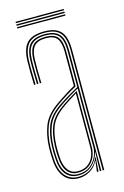

<svg xmlns="http://www.w3.org/2000/svg" viewBox="-107 -723 503 778"><g transform="rotate(-15 144.0 -334.0)"><path d="M225.8 0V-505Q225.8 -556 206.2 -577.9Q186.8 -599.8 142 -599.8Q94.8 -599.8 74.1 -578Q53.5 -556.2 51.8 -507.5Q51 -485 51.5 -458.8Q52 -432.5 52.8 -406.8H46.5Q45.8 -432.8 45.2 -459.4Q44.8 -486 45.5 -507.8Q47.2 -560 69.6 -582.8Q92 -605.5 142 -605.5Q174.2 -605.5 193.9 -595.2Q213.5 -585 222.8 -563Q232 -541 232 -505V0ZM126.8 -11.2Q157 -11.2 176.1 -26Q195.2 -40.8 204.4 -61.8Q213.5 -82.8 213.5 -101.2V-347Q195 -337.2 170.9 -322.6Q146.8 -308 127 -293.8Q89 -266.5 74.4 -231.8Q59.8 -197 57.8 -146.5Q57.2 -132.2 57.5 -123.4Q57.8 -114.5 58.8 -95Q61 -54.2 78.9 -32.8Q96.8 -11.2 126.8 -11.2ZM127.2 -17Q99.5 -17 83.2 -37.2Q67 -57.5 64.8 -95.2Q63.8 -112.5 63.5 -123.1Q63.2 -133.8 63.8 -146.2Q65.8 -198.5 80.6 -231.2Q95.5 -264 130.5 -289.5Q146.8 -301.5 167.6 -314.8Q188.5 -328 207.2 -338.2V-101Q207.2 -82.8 199.4 -63.2Q191.5 -43.8 174 -30.4Q156.5 -17 127.2 -17ZM127.8 -22.8Q154 -22.8 170.2 -34.9Q186.5 -47 193.9 -65.1Q201.2 -83.2 201.2 -100.8V-329.5Q186.2 -320.5 168.4 -309Q150.5 -297.5 133 -284.5Q99.2 -259 85.5 -227.4Q71.8 -195.8 70 -146.2Q69.5 -133 69.8 -124.1Q70 -115.2 71 -95.5Q73 -61.5 87.6 -42.1Q102.2 -22.8 127.8 -22.8ZM124.2 5.5Q85.5 5.5 64.2 -20.9Q43 -47.2 40.5 -93.8Q39.5 -111.5 39.2 -123.8Q39 -136 39.5 -147.8Q41.5 -196.5 56.8 -236Q72 -275.5 118 -308.2Q131.2 -317.5 145 -326.6Q158.8 -335.8 172.9 -344.5Q187 -353.2 201.2 -361V-505Q201.2 -542 188.1 -559.6Q175 -577.2 142 -577.2Q107.2 -577.2 92.4 -560.5Q77.5 -543.8 76.2 -506.8Q75.5 -485.5 75.9 -461.4Q76.2 -437.2 77 -406.8H71Q70.2 -435.8 69.9 -461.1Q69.5 -486.5 70 -506.8Q71.2 -546.5 87.4 -564.8Q103.5 -583 142 -583Q178.2 -583 192.9 -564.1Q207.5 -545.2 207.5 -505V-357.2Q184.5 -345 162.2 -331Q140 -317 120.5 -303Q77.2 -272 62.4 -234Q47.5 -196 45.5 -147.5Q45 -133 45.2 -123.8Q45.5 -114.5 46.5 -94.2Q49 -48.8 69.4 -24.5Q89.8 -0.2 125 -0.2Q155.2 -0.2 177.9 -16.4Q200.5 -32.5 210.5 -60.2H212L208.2 -7.2V0H201.8V-4.8L207.2 -44.8H205.8Q195 -21.5 172.8 -8Q150.5 5.5 124.2 5.5ZM213.8 0V-15L215.5 -78.8H214Q208 -50 184.6 -27.9Q161.2 -5.8 125.8 -5.8Q92.8 -5.8 73.9 -28.8Q55 -51.8 52.8 -94.5Q51.8 -112.2 51.5 -123.2Q51.2 -134.2 51.8 -147.2Q53.5 -194.5 67.5 -231.4Q81.5 -268.2 124 -298.8Q138.2 -308.8 154.2 -318.6Q170.2 -328.5 185.8 -337.5Q201.2 -346.5 213.5 -353V-505Q213.5 -550 197 -569.2Q180.5 -588.5 142 -588.5Q101.8 -588.5 83.5 -569.6Q65.2 -550.8 64 -507Q63.2 -484.5 63.8 -458.4Q64.2 -432.2 65 -406.8H58.8Q58 -432.8 57.5 -459.4Q57 -486 57.8 -507.2Q59.2 -553.5 78.6 -573.9Q98 -594.2 142 -594.2Q183.5 -594.2 201.6 -573.5Q219.8 -552.8 219.8 -505V0ZM242.2 -667.5H40.2V-673H242.2ZM242.2 -645H40.2V-650.5H242.2ZM242.2 -656.2H40.2V-661.8H242.2Z"/></g></svg>

Font: Big Shoulders Inline Display ExtraLight
Style: Regular
Weight: 250
Version: Version 2.002